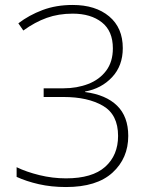

<svg xmlns="http://www.w3.org/2000/svg" viewBox="-20 -744 610 774"><path d="M475 -550Q475 -479 432 -433Q389 -387 323 -375V-373Q407 -362 452 -318Q497 -274 497 -196Q497 -106 433.5 -48Q370 10 246 10Q187 10 136.5 -1.5Q86 -13 47 -31V-70Q86 -51 139 -38Q192 -25 246 -25Q352 -25 404 -71.5Q456 -118 456 -196Q456 -282 395 -317.5Q334 -353 236 -353H156V-388H236Q290 -388 335.5 -405.5Q381 -423 408 -459Q435 -495 435 -549Q435 -619 390.5 -654Q346 -689 273 -689Q216 -689 168.5 -672Q121 -655 74 -621L54 -650Q97 -683 151.5 -703.5Q206 -724 273 -724Q365 -724 420 -678Q475 -632 475 -550Z"/></svg>

Font: Noto Sans Lao UI ExtLt
Style: Regular
Weight: 200
Designer: Monotype Design Team
Foundry: Monotype Imaging Inc.
Version: Version 2.000; ttfautohint (v1.8.4.7-5d5b)